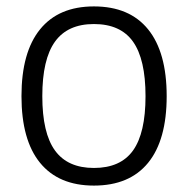

<svg xmlns="http://www.w3.org/2000/svg" viewBox="-20 -570 587 599"><path d="M273 9Q163 9 105 -62Q47 -133 47 -270Q47 -407 105 -478.5Q163 -550 273 -550Q384 -550 442 -478.5Q500 -407 500 -270Q500 -133 442 -62Q384 9 273 9ZM273 -46Q356 -46 395 -100.5Q434 -155 434 -270Q434 -385 395 -440Q356 -495 273 -495Q191 -495 151.5 -440Q112 -385 112 -270Q112 -155 151.5 -100.5Q191 -46 273 -46Z"/></svg>

Font: Encode Sans Narrow
Style: Light
Weight: 300
Designer: Pablo Impallari, Andres Torresi
Foundry: Pablo Impallari, Andres Torresi
Version: Version 1.000; ttfautohint (v1.00) -l 8 -r 50 -G 200 -x 14 -